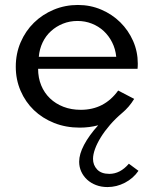

<svg xmlns="http://www.w3.org/2000/svg" viewBox="-20 -500 620 774"><path d="M301.4 14.5Q245.5 14.5 198.2 -4.3Q150.9 -23.2 116.6 -56.1Q82.3 -89.1 63 -134.1Q43.6 -179.1 43.6 -230.9Q43.6 -284.1 63.2 -329.5Q82.7 -375 116.8 -408.4Q150.9 -441.8 196.6 -460.9Q242.3 -480 294.1 -480Q344.5 -480 388.4 -461.1Q432.3 -442.3 465 -410Q497.7 -377.7 516.6 -334.8Q535.5 -291.8 535.5 -243.2Q535.5 -236.8 535.2 -232.3Q535 -227.7 534.5 -222.7H133.6Q133.6 -186.4 146.1 -155.9Q158.6 -125.5 181.4 -103.6Q204.1 -81.8 235.7 -69.5Q267.3 -57.3 305.5 -57.3Q353.2 -57.3 390.9 -76.8Q428.6 -96.4 456.4 -135L520.9 -101.4Q500.9 -68.2 471.8 -44.1Q445 -21.4 423.4 3.6Q401.8 28.6 386.6 53.2Q371.4 77.7 363.2 100.2Q355 122.7 355 140.5Q355 165.5 371.6 183.2Q388.2 200.9 420.9 200.9Q464.5 200.9 499.5 160L538.2 188.6Q517.3 219.1 483.6 236.6Q450 254.1 413.2 254.1Q388.2 254.1 367.3 246.1Q346.4 238.2 331.1 224.1Q315.9 210 307.5 191.6Q299.1 173.2 299.1 151.8Q299.1 121.4 318.9 83.9Q338.6 46.4 375.9 5Q340.5 14.5 301.4 14.5ZM448.6 -270.9Q445.5 -302.7 432 -329.3Q418.6 -355.9 398 -375Q377.3 -394.1 350.2 -404.8Q323.2 -415.5 292.3 -415.5Q260.9 -415.5 233.6 -404.5Q206.4 -393.6 185.5 -374.5Q164.5 -355.5 151.8 -328.9Q139.1 -302.3 136.4 -270.9Z"/></svg>

Font: Spartan Med
Style: Regular
Weight: 500
Designer: Matt Bailey, Mirko Velimirovic
Foundry: Matt Bailey
Version: Version 1.005